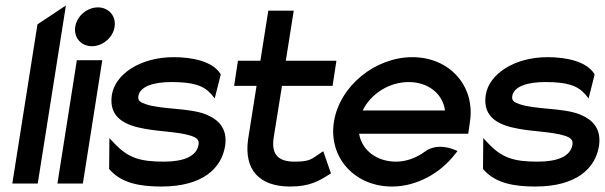

<svg xmlns="http://www.w3.org/2000/svg" viewBox="-20 -671 2212 702"><path d="M25 0H118L221 -651L117 -582Z M255 -573C249 -533 277 -502 316 -502C355 -502 393 -533 399 -573C405 -613 377 -644 338 -644C299 -644 261 -613 255 -573ZM190 0H283L354 -451H261Z M389 -324C376 -239 441 -212 510 -200C563 -190 633 -189 677 -175C698 -168 709 -161 706 -142C699 -99 651 -80 579 -80C491 -80 448 -94 398 -147L380 -166L379 -53L381 -51C425 0 496 11 570 11C723 11 790 -57 803 -137C813 -203 777 -235 732 -253C671 -277 572 -270 513 -290C493 -297 483 -303 486 -320C492 -355 541 -371 607 -371C687 -371 725 -358 753 -326L765 -311L787 -398L786 -401C757 -447 683 -462 615 -462C493 -462 401 -400 389 -324Z M836 -357H918L887 -161C872 -52 926 11 1041 11C1112 11 1145 -9 1182 -32L1190 -37L1162 -118L1151 -111C1118 -89 1114 -80 1056 -80C994 -80 971 -110 981 -170L1011 -357H1196L1210 -449H1025L1054 -632H961L932 -449H850Z M1201 -226C1180 -95 1277 11 1413 11C1503 11 1590 -37 1645 -109L1653 -119L1643 -123C1642 -123 1582 -152 1534 -117C1503 -94 1466 -80 1428 -80C1357 -80 1303 -122 1293 -182H1692L1698 -224C1719 -356 1624 -462 1488 -462C1352 -462 1222 -357 1201 -226ZM1306 -267C1335 -327 1402 -371 1474 -371C1546 -371 1599 -328 1607 -267Z M1756 -324C1743 -239 1808 -212 1877 -200C1930 -190 2000 -189 2044 -175C2065 -168 2076 -161 2073 -142C2066 -99 2018 -80 1946 -80C1858 -80 1815 -94 1765 -147L1747 -166L1746 -53L1748 -51C1792 0 1863 11 1937 11C2090 11 2157 -57 2170 -137C2180 -203 2144 -235 2099 -253C2038 -277 1939 -270 1880 -290C1860 -297 1850 -303 1853 -320C1859 -355 1908 -371 1974 -371C2054 -371 2092 -358 2120 -326L2132 -311L2154 -398L2153 -401C2124 -447 2050 -462 1982 -462C1860 -462 1768 -400 1756 -324Z"/></svg>

Font: Charger Pro
Style: ExBdObl
Weight: 400
Designer: Jasper
Foundry: Cannot Into Space Fonts
Version: Version 1.09